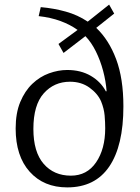

<svg xmlns="http://www.w3.org/2000/svg" viewBox="-20 -800 607 834"><path d="M272 14Q170 14 109 -54Q48 -122 48 -242Q48 -309 68 -357Q88 -405 120.5 -436Q153 -467 193 -481.5Q233 -496 272 -496Q331 -496 374.5 -470.5Q418 -445 440 -403L443 -404Q440 -447 428 -492Q416 -537 396.5 -576.5Q377 -616 351 -643L256 -570L234 -609L317 -670Q285 -693 243 -708.5Q201 -724 148 -730L157 -769Q214 -764 266 -749.5Q318 -735 361 -706L454 -780L476 -741L398 -679Q453 -627 484.5 -543Q516 -459 516 -338Q516 -167 454.5 -76.5Q393 14 272 14ZM288 -37Q358 -37 397.5 -95Q437 -153 437 -243Q437 -268 434.5 -298Q432 -328 419 -360Q404 -394 368.5 -419.5Q333 -445 284 -445Q215 -445 170 -394.5Q125 -344 125 -240Q125 -140 169.5 -88.5Q214 -37 288 -37Z"/></svg>

Font: Literata 12pt Light
Style: Regular
Weight: 300
Designer: Latin by Veronika Burian and Jose Scaglione. Greek by Irene Vlachou. Cyrillic by Vera Evstafieva.
Foundry: TypeTogether
Version: Version 3.002